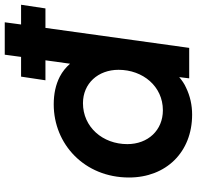

<svg xmlns="http://www.w3.org/2000/svg" viewBox="-30 -766 809 788"><g transform="rotate(-90 374.0 -372.5)"><path d="M733 -590 748 -690H667L676 -757H543L534 -690H453L438 -590H520L506 -489C491 -506 474 -520 453 -531C420 -548 382 -556 339 -556C176 -556 39 -430 39 -247C39 -95 143 12 297 12C336 12 373 4 408 -13C424 -20 438 -30 451 -41L446 0H571L653 -590ZM315 -108C233 -108 176 -169 176 -254C176 -355 246 -436 344 -436C425 -436 481 -374 481 -290C481 -190 413 -108 315 -108Z"/></g></svg>

Font: Plus Jakarta Sans
Style: Bold Italic
Weight: 700
Italic angle: -8°
Designer: Gumpita Rahayu
Foundry: Tokotype
Version: Version 2.071;gftools[0.9.30]